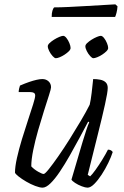

<svg xmlns="http://www.w3.org/2000/svg" viewBox="-20 -864 572 884"><path d="M176 0Q163 0 142 -8Q121 -16 100.5 -28Q80 -40 65.5 -51.5Q51 -63 49 -69Q49 -96 58 -136.5Q67 -177 81 -223Q95 -269 109 -311Q123 -353 132.5 -383.5Q142 -414 142 -424Q142 -433 136 -436.5Q130 -440 119 -440H66Q66 -447 68 -456Q70 -465 72 -470Q95 -480 114 -486.5Q133 -493 148.5 -496.5Q164 -500 175 -500Q192 -500 203.5 -489.5Q215 -479 215 -462Q215 -455 205.5 -425.5Q196 -396 182.5 -353.5Q169 -311 155.5 -264Q142 -217 133 -173Q124 -129 124 -98Q137 -84 155.5 -73.5Q174 -63 181 -63Q187 -63 205 -85.5Q223 -108 248.5 -144.5Q274 -181 301 -224Q328 -267 352.5 -308.5Q377 -350 393 -382Q398 -403 402 -436.5Q406 -470 409 -500Q426 -500 441.5 -497Q457 -494 466.5 -485Q476 -476 476 -459Q476 -440 463.5 -383.5Q451 -327 430 -243.5Q409 -160 384 -59L395 -52Q404 -60 419.5 -81.5Q435 -103 451 -129Q467 -155 477 -175Q485 -175 490.5 -172Q496 -169 499 -164Q492 -142 478.5 -114Q465 -86 448 -60Q431 -34 414 -17Q397 0 383 0Q373 0 356 -6.5Q339 -13 325.5 -22Q312 -31 309 -37L360 -210Q370 -242 377.5 -265.5Q385 -289 391 -301L386 -304Q368 -270 346 -229Q324 -188 301 -147.5Q278 -107 255.5 -73.5Q233 -40 212.5 -20Q192 0 176 0ZM410 -596Q404 -596 395 -606Q386 -616 379.5 -629Q373 -642 373 -651Q373 -658 381.5 -666Q390 -674 402 -681.5Q414 -689 426 -694Q438 -699 444 -699Q451 -699 459 -689Q467 -679 472.5 -665.5Q478 -652 478 -643Q478 -636 470 -628Q462 -620 450.5 -612.5Q439 -605 427.5 -600.5Q416 -596 410 -596ZM237 -596Q231 -596 222 -606Q213 -616 206.5 -629Q200 -642 200 -651Q200 -658 208.5 -666Q217 -674 229 -681.5Q241 -689 253 -694Q265 -699 271 -699Q278 -699 286 -689Q294 -679 299.5 -665.5Q305 -652 305 -643Q305 -636 297 -628Q289 -620 277.5 -612.5Q266 -605 255 -600.5Q244 -596 237 -596ZM218 -786Q218 -804 221.5 -815Q225 -826 229 -830Q258 -830 298.5 -832Q339 -834 381.5 -836.5Q424 -839 458.5 -841Q493 -843 511 -844L521 -835Q520 -819 516.5 -805.5Q513 -792 510 -786Z"/></svg>

Font: Texturina Medium 12pt Thin
Style: Italic
Weight: 250
Italic angle: -11°
Version: Version 1.002